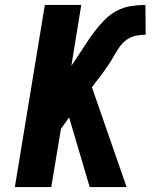

<svg xmlns="http://www.w3.org/2000/svg" viewBox="-20 -755 640 775"><path d="M342 0 259 -281 226 -235 187 0H40L161 -735H308L268 -489L291 -524Q309 -550 325.5 -576Q342 -602 361 -627Q380 -652 402 -674.5Q424 -697 451.5 -711.5Q479 -726 508.5 -730.5Q538 -735 567 -735L568 -615Q549 -615 529 -611Q509 -607 492 -595Q475 -583 463 -566Q451 -549 441 -531Q431 -513 419.5 -496Q408 -479 396 -462L351 -403L491 0Z"/></svg>

Font: Iosevka Aile Heavy
Style: Italic
Weight: 900
Italic angle: -9°
Designer: Belleve Invis
Foundry: Belleve Invis
Version: Version 31.1.0; ttfautohint (v1.8.4)